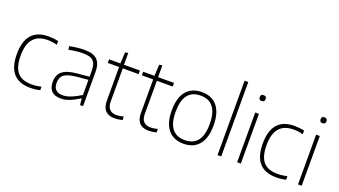

<svg xmlns="http://www.w3.org/2000/svg" viewBox="-65 -1379 3461 1959"><g transform="rotate(20 1665.5 -399.0)"><path d="M299 9Q54 9 54 -269Q54 -549 299 -549Q322 -549 350.5 -546Q379 -543 405 -537V-497Q355 -511 303 -511Q96 -511 96 -269Q96 -145 145 -87Q194 -29 301 -29Q327 -29 351 -32Q375 -35 405 -41V-4Q385 2 355.5 5.5Q326 9 299 9Z M632 5Q495 5 495 -128Q495 -205 543.5 -244Q592 -283 700 -293L831 -305V-365Q831 -404 823.5 -431.5Q816 -459 799.5 -475.5Q783 -492 755.5 -499.5Q728 -507 689 -507Q654 -507 617.5 -503Q581 -499 533 -490L528 -527Q578 -537 616.5 -541Q655 -545 692 -545Q785 -545 828 -503.5Q871 -462 871 -372V0H838L832 -69H828Q773 -34 724.5 -14.5Q676 5 632 5ZM638 -33Q681 -33 730.5 -54Q780 -75 831 -107V-271L708 -260Q660 -255 627 -246Q594 -237 574 -221.5Q554 -206 545 -183.5Q536 -161 536 -130Q536 -33 638 -33Z M1215 7Q1080 7 1080 -135V-501H957V-540H1080L1086 -662L1119 -668V-540H1292V-501H1120V-141Q1120 -31 1222 -31Q1254 -31 1298 -42V-4Q1249 7 1215 7Z M1585 7Q1450 7 1450 -135V-501H1327V-540H1450L1456 -662L1489 -668V-540H1662V-501H1490V-141Q1490 -31 1592 -31Q1624 -31 1668 -42V-4Q1619 7 1585 7Z M1963 10Q1853 10 1794.5 -62Q1736 -134 1736 -270Q1736 -406 1794.5 -478Q1853 -550 1963 -550Q2073 -550 2131.5 -478Q2190 -406 2190 -270Q2190 -134 2131.5 -62Q2073 10 1963 10ZM1963 -29Q2148 -29 2148 -270Q2148 -512 1963 -512Q1778 -512 1778 -270Q1778 -29 1963 -29Z M2331 -808H2371V0H2331Z M2564 -672Q2533 -672 2533 -704Q2533 -736 2564 -736Q2597 -736 2597 -704Q2597 -672 2564 -672ZM2544 -540H2584V0H2544Z M2969 9Q2724 9 2724 -269Q2724 -549 2969 -549Q2992 -549 3020.5 -546Q3049 -543 3075 -537V-497Q3025 -511 2973 -511Q2766 -511 2766 -269Q2766 -145 2815 -87Q2864 -29 2971 -29Q2997 -29 3021 -32Q3045 -35 3075 -41V-4Q3055 2 3025.5 5.5Q2996 9 2969 9Z M3225 -672Q3194 -672 3194 -704Q3194 -736 3225 -736Q3258 -736 3258 -704Q3258 -672 3225 -672ZM3205 -540H3245V0H3205Z"/></g></svg>

Font: Encode Sans Normal
Style: Thin
Weight: 100
Designer: Pablo Impallari, Andres Torresi
Foundry: Pablo Impallari, Andres Torresi
Version: Version 1.000; ttfautohint (v1.00) -l 8 -r 50 -G 200 -x 14 -